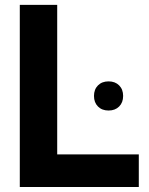

<svg xmlns="http://www.w3.org/2000/svg" viewBox="-20 -752 599 772"><path d="M538.1 0H59.6V-732.4H210V-131.3H538.1ZM416.5 -307.6Q390.1 -307.6 374 -323.7Q357.9 -339.8 357.9 -366.2Q357.9 -392.6 374 -408.7Q390.1 -424.8 416.5 -424.8Q442.9 -424.8 459 -408.7Q475.1 -392.6 475.1 -366.2Q475.1 -339.8 459 -323.7Q442.9 -307.6 416.5 -307.6Z"/></svg>

Font: Kumbh Sans
Style: Bold
Weight: 700
Version: Version 1.005